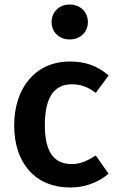

<svg xmlns="http://www.w3.org/2000/svg" viewBox="-20 -817 518 852"><path d="M289 -797C242 -797 209 -763 209 -719C209 -675 242 -642 289 -642C337 -642 370 -675 370 -719C370 -763 337 -797 289 -797ZM290 -544C139 -544 43 -429 43 -260C43 -92 138 15 291 15C355 15 412 -5 462 -46L405 -127C362 -100 335 -89 298 -89C222 -89 179 -139 179 -262C179 -383 219 -443 298 -443C338 -443 369 -432 405 -405L462 -482C413 -525 359 -544 290 -544Z"/></svg>

Font: Fira Sans Medium
Style: Regular
Weight: 500
Designer: Carrois Corporate & Edenspiekermann AG
Foundry: Carrois Corporate GbR & Edenspiekermann AG
Version: Version 4.203